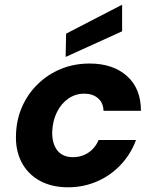

<svg xmlns="http://www.w3.org/2000/svg" viewBox="-20 -784 659 816"><path d="M269 12Q199 12 148 -16.5Q97 -45 71 -96Q45 -147 48 -213Q50 -276 74 -330.5Q98 -385 140.5 -426.5Q183 -468 239 -491Q295 -514 361 -514Q460 -514 519.5 -461Q579 -408 579 -313H420Q419 -347 396.5 -366.5Q374 -386 338 -386Q301 -386 270.5 -365Q240 -344 222 -307.5Q204 -271 202 -226Q201 -201 206.5 -180.5Q212 -160 223 -145.5Q234 -131 251 -123.5Q268 -116 290 -116Q315 -116 336.5 -125Q358 -134 374 -150.5Q390 -167 399 -189H558Q536 -129 493 -83.5Q450 -38 392.5 -13Q335 12 269 12ZM259 -542 261 -641 499 -764V-651Z"/></svg>

Font: DM Sans 16pt Black
Style: Italic
Weight: 900
Italic angle: -10°
Version: Version 4.004;gftools[0.9.30]